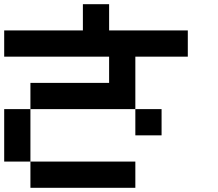

<svg xmlns="http://www.w3.org/2000/svg" viewBox="-20 -895 1040 915"><path d="M0 -125V-375H125V-125ZM0 -625V-750H375V-875H500V-750H875V-625H625V-375H125V-500H500V-625ZM125 -125H625V0H125ZM625 -250V-375H750V-250Z"/></svg>

Font: GalmuriMono7 Regular
Style: Regular
Weight: 400
Designer: Lee Minseo (quiple)
Version: Version 2.399;hotconv 1.1.1;makeotfexe 2.6.0 DEVELOPMENT